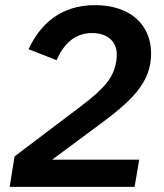

<svg xmlns="http://www.w3.org/2000/svg" viewBox="-20 -730 640 750"><path d="M523.8 -106.2H183.6L359 -236.2C490.4 -332.7 570.3 -404.5 570.3 -520.6C570.3 -633.9 488.6 -709.9 350.5 -709.9C216.6 -709.9 136.4 -634.6 91.6 -537.6L201 -495C225.9 -551.8 267 -600.9 339.5 -600.9C401.3 -600.9 436.1 -566.4 436.1 -517.8C436.1 -507.1 435.4 -497.9 433.9 -489.7C423.7 -427.9 391 -386.7 295.1 -314.3L36.9 -119L17.8 0H505.7Z"/></svg>

Font: Margiela Mono Italic SmBold It
Style: Regular
Weight: 600
Designer: Mike Abbink, Paul van der Laan, Pieter van Rosmalen
Foundry: Bold Monday
Version: Version 2.003 2021